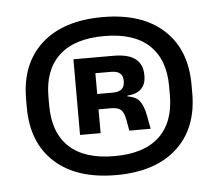

<svg xmlns="http://www.w3.org/2000/svg" viewBox="-38 -691 539 474"><g transform="rotate(-5 231.5 -454.0)"><path d="M232 -258Q134.5 -258 80.5 -307Q26.5 -356 26.5 -443.5V-464Q26.5 -551.5 80.5 -600.5Q134.5 -649.5 232 -649.5Q329 -649.5 382.8 -600.5Q436.5 -551.5 436.5 -464V-443.5Q436.5 -356 382.8 -307Q329 -258 232 -258ZM232 -305Q305.5 -305 343.2 -340.5Q381 -376 381 -443V-465.5Q381 -531.5 343.2 -567Q305.5 -602.5 232 -602.5Q158 -602.5 120 -567Q82 -531.5 82 -465.5V-443Q82 -376 120 -340.5Q158 -305 232 -305ZM273.5 -364.5 269 -391Q265.5 -409.5 258.2 -416.5Q251 -423.5 233 -423.5H184.5V-461.5H241Q256.5 -461.5 263.5 -468Q270.5 -474.5 270.5 -486V-489Q270.5 -500.5 263.5 -506.8Q256.5 -513 241 -513H184.5V-552H250.5Q287.5 -552 305 -538.2Q322.5 -524.5 322.5 -498V-495.5Q322.5 -475.5 311 -464Q299.5 -452.5 276.5 -451V-444L269 -450Q295.5 -447.5 305.5 -435.2Q315.5 -423 320 -399L326.5 -364.5ZM151.5 -364.5V-552H202.5V-446V-430V-364.5Z"/></g></svg>

Font: AnekLatin_SemiExpandedSemiBold
Style: Regular
Weight: 600
Width: 6
Designer: Yesha Goshar
Foundry: Ek Type
Version: Version 1.003